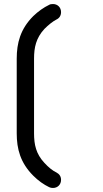

<svg xmlns="http://www.w3.org/2000/svg" viewBox="-20 -746 512 953"><path d="M63 -84C63 -7 81 62 145 126C170 151 197 170 224 183C230 186 236 187 243 187C266 187 283 170 283 147C283 130 275 118 260 110C241 101 221 85 200 62C159 18 149 -28 149 -84V-455C149 -511 159 -557 200 -602C221 -623 241 -639 260 -649C275 -656 283 -669 283 -686C283 -709 266 -726 243 -726C235 -726 229 -725 224 -722C197 -709 170 -690 145 -666C81 -602 63 -532 63 -455Z"/></svg>

Font: Fabada
Style: Regular
Weight: 400
Designer: deFharo
Foundry: deFharo.com
Version: Version 4.000 2011 initial release